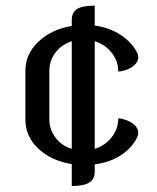

<svg xmlns="http://www.w3.org/2000/svg" viewBox="-20 -565 542 663"><path d="M227.8 -496Q227.8 -522.2 246 -533.8Q264.1 -545.5 307.1 -545.5V-476.8Q359.6 -469.7 398.2 -443.4Q436.9 -417.2 454.5 -381.3Q460.1 -367.7 455.3 -356.1Q450.5 -344.4 439.4 -336.1Q428.3 -327.8 413.9 -323Q399.5 -318.2 388.4 -318.2Q388.4 -354 365.7 -382.8Q342.9 -411.6 307.1 -422.7V-51Q342.9 -62.1 365.7 -91.2Q388.4 -120.2 388.4 -156.1Q399.5 -156.1 413.9 -151Q428.3 -146 439.4 -137.9Q450.5 -129.8 455.3 -117.9Q460.1 -106.1 454.5 -92.4Q436.9 -55.1 398.2 -29.5Q359.6 -4 307.1 2.5V27.8Q307.1 53.5 288.4 65.4Q269.7 77.3 227.8 77.3V1.5Q157.1 -9.6 112.4 -51.8Q67.7 -93.9 67.7 -151.5V-320.7Q67.7 -378.8 113.1 -421.5Q158.6 -464.1 227.8 -475.3ZM150.5 -320.7V-151.5Q150.5 -118.7 171.2 -90.4Q191.9 -62.1 227.8 -51V-422.7Q191.9 -410.6 171.2 -383.1Q150.5 -355.6 150.5 -320.7Z"/></svg>

Font: Myanmar KatKuu
Style: Regular
Weight: 400
Designer: Khon Soe Zaw Thu
Foundry: MPUA
Version: Version 1.00 September 13, 2016, initial release